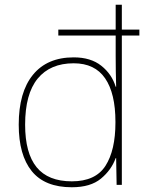

<svg xmlns="http://www.w3.org/2000/svg" viewBox="-20 -780 622 810"><path d="M283 10Q169 10 114 -58Q59 -126 59 -254Q59 -391 119 -464.5Q179 -538 291 -538Q363 -538 407.5 -502.5Q452 -467 468 -414H470Q469 -448 468.5 -480Q468 -512 468 -543V-630H226V-655H468V-760H494V-655H568V-630H494V0H472L470 -113H468Q450 -63 406 -26.5Q362 10 283 10ZM283 -15Q383 -15 425 -80.5Q467 -146 467 -263V-266Q467 -386 423.5 -449.5Q380 -513 291 -513Q192 -513 139 -448.5Q86 -384 86 -254Q86 -134 134.5 -74.5Q183 -15 283 -15Z"/></svg>

Font: Noto Sans Bengali Thin
Style: Regular
Weight: 100
Designer: Jelle Bosma - Monotype Design Team
Foundry: Monotype Imaging Inc.
Version: Version 2.003; ttfautohint (v1.8.4.7-5d5b)